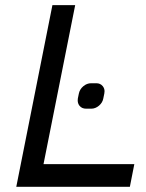

<svg xmlns="http://www.w3.org/2000/svg" viewBox="-20 -717 561 737"><path d="M147 -86.9H495.6L478.5 0H42.5L181.2 -697.3H268.6ZM330.1 -299.8H310.5Q294.4 -299.8 285.2 -311Q278.3 -319.8 278.3 -331.5Q278.3 -335 278.8 -338.9L282.7 -357.9Q286.1 -374.5 299.8 -386Q313.5 -397.5 330.1 -397.5H349.6Q365.2 -397.5 374.5 -386.2Q381.3 -377.4 381.3 -366.7Q381.3 -362.3 380.4 -357.9L376.5 -338.9Q373.5 -322.8 359.9 -311.3Q346.2 -299.8 330.1 -299.8Z"/></svg>

Font: Qaz
Style: Italic
Weight: 400
Italic angle: -11.25°
Designer: GGBotNet
Foundry: f0n7
Version: 0.70